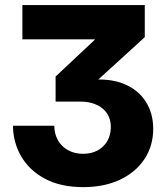

<svg xmlns="http://www.w3.org/2000/svg" viewBox="-20 -748 670 779"><path d="M317.9 11.2Q226.1 11.2 162.6 -22.7Q99.1 -56.6 66.2 -113.3Q33.2 -169.9 32.7 -237.8H200.2Q200.7 -203.6 215.6 -178Q230.5 -152.3 256.8 -138.2Q283.2 -124 317.4 -124Q350.6 -124 376 -137.7Q401.4 -151.4 415.5 -176Q429.7 -200.7 429.7 -232.9Q429.7 -264.2 414.6 -287.4Q399.4 -310.5 371.3 -323.2Q343.3 -335.9 304.7 -335.9H205.6V-437.5L364.7 -586.9V-588.4H70.8V-727.5H567.4V-597.2L335.9 -386.2V-422.9Q422.9 -432.1 481.9 -408Q541 -383.8 571.3 -335.9Q601.6 -288.1 601.6 -225.6Q601.6 -155.8 565.9 -102.3Q530.3 -48.8 466.6 -18.8Q402.8 11.2 317.9 11.2Z"/></svg>

Font: Inter 28pt ExtraBold
Style: Regular
Weight: 800
Designer: Rasmus Andersson
Foundry: rsms
Version: Version 4.001;git-66647c0bb